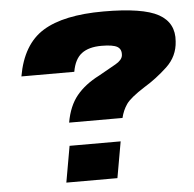

<svg xmlns="http://www.w3.org/2000/svg" viewBox="-50 -731 799 792"><g transform="rotate(-5 349.0 -335.0)"><path d="M226 -235.5H447Q454.5 -267 471.5 -291.5Q488.5 -316 548 -354Q598.5 -384.5 644 -427Q689.5 -469.5 693 -531Q699.5 -607.5 634.5 -643.8Q569.5 -680 407 -680Q241.5 -680 155.5 -626.8Q69.5 -573.5 46.5 -442.5H265.5Q274.5 -494.5 304 -517Q333.5 -539.5 386.5 -539.5Q434 -539.5 452 -528.8Q470 -518 467 -492.5Q464.5 -473.5 437 -458Q409.5 -442.5 366 -418Q307 -388 272.5 -346Q238 -304 226 -235.5ZM219.5 -140 193 10H404.5L431 -140Z"/></g></svg>

Font: Anybody Black
Style: Italic
Weight: 900
Italic angle: -10°
Designer: Tyler Finck
Foundry: Etcetera Type Company
Version: Version 1.113;gftools[0.9.25]